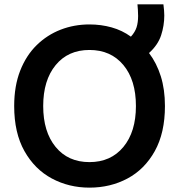

<svg xmlns="http://www.w3.org/2000/svg" viewBox="-20 -833 820 880"><path d="M736 -347Q736 -423 717 -483.5Q698 -544 663 -590Q704 -627 718.5 -671.5Q733 -716 733 -762Q733 -772 732 -784.5Q731 -797 729 -813H610Q611 -806 612 -788Q613 -770 613 -760Q613 -730 606 -708Q599 -686 580 -665Q540 -694 491.5 -707.5Q443 -721 390 -721Q320 -721 258 -697Q196 -673 148 -626Q100 -579 72.5 -509Q45 -439 45 -347Q45 -224 92 -140.5Q139 -57 217.5 -15Q296 27 390 27Q486 27 564.5 -15Q643 -57 689.5 -140.5Q736 -224 736 -347ZM603 -347Q603 -229 545.5 -159.5Q488 -90 390 -90Q292 -90 235 -159.5Q178 -229 178 -347Q178 -465 235 -534.5Q292 -604 390 -604Q488 -604 545.5 -535Q603 -466 603 -347Z"/></svg>

Font: Repo DemiBold
Style: Regular
Weight: 600
Designer: Stefan Peev
Foundry: Context Ltd
Version: Version 1.502